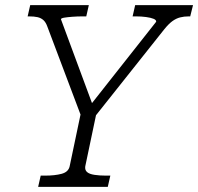

<svg xmlns="http://www.w3.org/2000/svg" viewBox="-20 -730 774 750"><path d="M129 0 139 -44H157Q194 -44 220.5 -51Q247 -58 252 -80L298 -299L300 -268L165 -626Q159 -643 149.5 -651.5Q140 -660 126.5 -663Q113 -666 94 -666H88L98 -710H327L317 -666H303Q282 -666 262.5 -664.5Q243 -663 231 -661Q219 -659 218 -655L348 -304L317 -299L590 -645Q591 -652 580 -656.5Q569 -661 550.5 -663.5Q532 -666 511 -666H498L508 -710H734L723 -666H717Q699 -666 683.5 -662Q668 -658 653.5 -647.5Q639 -637 622 -616L344 -266L359 -299L313 -80Q311 -66 320 -58Q329 -50 349 -47Q369 -44 393 -44H411L401 0Z"/></svg>

Font: Roboto Serif 20pt ExtraLight
Style: Italic
Weight: 250
Italic angle: -10°
Version: Version 1.007